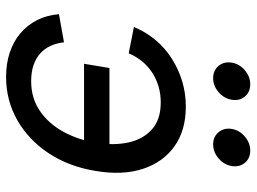

<svg xmlns="http://www.w3.org/2000/svg" viewBox="-120 -664 795 594"><g transform="rotate(90 277.0 -366.5)"><path d="M217.3 11.7Q176.3 11.7 141.8 0.2Q107.4 -11.2 82 -33Q56.6 -54.7 41.5 -84.7Q26.4 -114.7 23.4 -151.9L110.4 -167.5Q112.8 -145 121.3 -126.2Q129.9 -107.4 144.8 -94Q159.7 -80.6 181.2 -73.2Q202.6 -65.9 230.5 -65.9Q283.2 -65.9 322.5 -92.8Q361.8 -119.6 386.7 -164.8Q411.6 -210 420.9 -265.1Q430.2 -321.3 420.2 -366.9Q410.2 -412.6 379.6 -439.7Q349.1 -466.8 296.4 -466.8Q269 -466.8 245.4 -459.5Q221.7 -452.1 202.1 -439Q182.6 -425.8 168.2 -407.7Q153.8 -389.6 144.5 -367.7L63 -383.8Q78.1 -420.4 103 -450.2Q127.9 -480 160.4 -500.7Q192.9 -521.5 230.5 -533Q268.1 -544.4 309.1 -544.4Q382.8 -544.4 432.1 -509.3Q481.4 -474.1 502 -411.4Q522.5 -348.6 508.3 -265.1Q495.1 -183.1 453.9 -120.6Q412.6 -58.1 351.6 -23.2Q290.5 11.7 217.3 11.7ZM431.2 -229.5H176.8L189.9 -308.1H444.3ZM426.3 -628.9Q402.3 -628.9 388.4 -645.8Q374.5 -662.6 378.4 -686.5Q382.3 -710.4 402.1 -727.1Q421.9 -743.7 445.3 -743.7Q469.2 -743.7 483.2 -727.1Q497.1 -710.4 493.2 -686.5Q489.3 -662.6 469.7 -645.8Q450.2 -628.9 426.3 -628.9ZM221.2 -628.9Q197.3 -628.9 183.3 -645.8Q169.4 -662.6 173.3 -686.5Q177.2 -710.4 197 -727.1Q216.8 -743.7 240.2 -743.7Q264.2 -743.7 278.1 -727.1Q292 -710.4 288.1 -686.5Q284.2 -662.6 264.6 -645.8Q245.1 -628.9 221.2 -628.9Z"/></g></svg>

Font: Inter 20pt
Style: Italic
Weight: 400
Italic angle: -9.3988°
Version: Version 4.001;git-66647c0bb